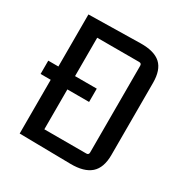

<svg xmlns="http://www.w3.org/2000/svg" viewBox="-152 -761 853 888"><g transform="rotate(30 274.5 -317.5)"><path d="M71 1V-286H17V-357H71V-635L347 -640Q420 -641 454 -610Q488 -579 488 -510V-125Q488 -57 452.5 -25.5Q417 6 344 5ZM276 -357V-286H160V-73H384Q397 -73 397 -86V-549Q397 -562 384 -562H160V-357Z"/></g></svg>

Font: Gemunu Libre Medium
Style: Regular
Weight: 500
Designer: Puspanada Ekanayake, Sola Matas, Pathum Egodawatta, Kosala Senevirathne
Foundry: mooniak
Version: Version 1.100